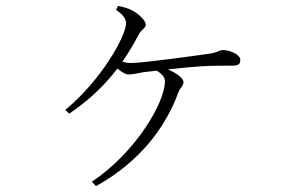

<svg xmlns="http://www.w3.org/2000/svg" viewBox="-20 -581 1040 652"><path d="M292 36 306 51C456 -32 543 -150 586 -268C592 -284 603 -289 603 -302C603 -318 566 -345 519 -354L508 -343C527 -333 540 -321 540 -305C540 -231 439 -62 292 36ZM202 -208 215 -195C336 -277 400 -367 453 -467C461 -481 475 -485 475 -498C475 -511 451 -534 430 -545C418 -552 400 -557 381 -561L374 -548C397 -531 408 -519 408 -502C408 -459 325 -310 202 -208ZM416 -328C431 -328 450 -333 468 -336C517 -342 618 -353 664 -356C698 -358 745 -358 767 -358C793 -358 796 -365 796 -378C796 -395 762 -411 737 -411C724 -411 720 -402 686 -398C644 -392 467 -367 423 -367C407 -367 395 -371 371 -382L360 -365C375 -350 401 -328 416 -328Z"/></svg>

Font: Source Han Serif CN VF
Style: Regular
Weight: 250
Designer: Ryoko NISHIZUKA 西塚涼子 (kana & ideographs); Frank Grießhammer (Latin, Greek & Cyrillic); Wenlong ZHANG 张文龙 (bopomofo); San
Foundry: Adobe
Version: Version 2.002;hotconv 1.1.0;makeotfexe 2.6.0